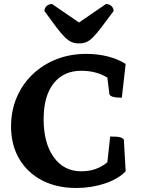

<svg xmlns="http://www.w3.org/2000/svg" viewBox="-20 -923 709 955"><path d="M360 12Q262 12 189 -26Q116 -64 75.5 -133Q35 -202 35 -294Q35 -372 63 -438Q91 -504 141.5 -552.5Q192 -601 260 -628Q328 -655 409 -655Q466 -655 517 -642Q568 -629 605 -605L586 -437Q527 -437 524 -456L514 -537Q459 -571 384 -571Q296 -571 246.5 -508Q197 -445 197 -330Q197 -211 247.5 -141Q298 -71 384 -71Q461 -71 514 -116L528 -244Q562 -244 576 -240.5Q590 -237 596 -229L605 -71Q569 -33 502 -10.5Q435 12 360 12ZM373 -707Q353 -707 337 -713.5Q321 -720 303 -737.5Q285 -755 261 -786.5Q237 -818 201 -868Q201 -883 212 -893Q223 -903 239 -903L373 -811L507 -903Q523 -903 534 -893Q545 -883 545 -868Q508 -818 484 -786.5Q460 -755 442.5 -737.5Q425 -720 409 -713.5Q393 -707 373 -707Z"/></svg>

Font: Petrona ExtraBold
Style: Regular
Weight: 800
Designer: Ringo R. Seeber
Foundry: Ringo R. Seeber
Version: Version 2.001; ttfautohint (v1.8.3)